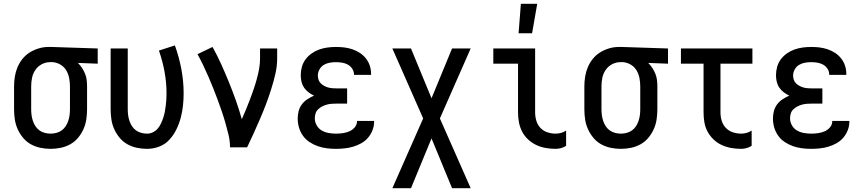

<svg xmlns="http://www.w3.org/2000/svg" viewBox="-20 -775 4540 1010"><path d="M246 8Q219 8 192.5 2.5Q166 -3 142.5 -16Q119 -29 101.5 -50Q84 -71 73 -95.5Q62 -120 58 -146.5Q54 -173 54 -200V-320Q54 -346 58 -371.5Q62 -397 72 -421Q82 -445 98.5 -465.5Q115 -486 137 -499.5Q159 -513 184 -520.5Q209 -528 235 -528H250L494 -520V-440L390 -444Q402 -432 411.5 -417.5Q421 -403 427.5 -387Q434 -371 436 -354Q438 -337 438 -320V-200Q438 -173 434 -146.5Q430 -120 419 -95.5Q408 -71 390.5 -50Q373 -29 349.5 -16Q326 -3 299.5 2.5Q273 8 246 8ZM246 -72Q261 -72 276.5 -76Q292 -80 304.5 -89Q317 -98 325.5 -111Q334 -124 339 -139Q344 -154 346 -169.5Q348 -185 348 -200V-320Q348 -342 344 -363.5Q340 -385 329 -404Q318 -423 299 -434.5Q280 -446 258 -448H243Q220 -448 199.5 -437Q179 -426 166 -407Q153 -388 148.5 -365.5Q144 -343 144 -320V-200Q144 -185 146 -169.5Q148 -154 153 -139Q158 -124 166.5 -111Q175 -98 187.5 -89Q200 -80 215.5 -76Q231 -72 246 -72Z M754 8Q727 8 700.5 2.5Q674 -3 650.5 -16Q627 -29 609.5 -50Q592 -71 581 -95.5Q570 -120 566 -146.5Q562 -173 562 -200V-520H652V-200Q652 -185 654 -169.5Q656 -154 661 -139Q666 -124 674.5 -111Q683 -98 695.5 -89Q708 -80 723.5 -76Q739 -72 754 -72Q770 -72 785 -79.5Q800 -87 810 -99Q820 -111 827 -126Q834 -141 839 -156Q844 -171 847 -187Q850 -203 852 -219Q854 -235 855 -251Q856 -267 856 -283Q856 -341 845.5 -398Q835 -455 816 -509L900 -536Q922 -475 934 -411.5Q946 -348 946 -284Q946 -251 942.5 -218.5Q939 -186 930.5 -154.5Q922 -123 907.5 -93.5Q893 -64 871 -40Q849 -16 818 -4Q787 8 754 8Z M1190 0Q1190 -33 1182.5 -64.5Q1175 -96 1166 -127.5Q1157 -159 1146.5 -190Q1136 -221 1124.5 -251.5Q1113 -282 1101 -312.5Q1089 -343 1076 -372.5Q1063 -402 1049 -431.5Q1035 -461 1019 -490L1098 -528Q1123 -483 1144 -436.5Q1165 -390 1184.5 -342Q1204 -294 1221 -246Q1238 -198 1252 -148Q1264 -174 1274.5 -200Q1285 -226 1295 -252Q1305 -278 1314 -304.5Q1323 -331 1330.5 -358Q1338 -385 1343 -412.5Q1348 -440 1348 -468V-520H1438V-468Q1438 -427 1428.5 -386Q1419 -345 1406.5 -305.5Q1394 -266 1379.5 -227.5Q1365 -189 1348.5 -151Q1332 -113 1315 -75Q1298 -37 1280 0Z M1747 8Q1723 8 1699 5Q1675 2 1652 -6Q1629 -14 1608.5 -27.5Q1588 -41 1574 -60.5Q1560 -80 1553 -103.5Q1546 -127 1546 -151Q1546 -171 1551 -190.5Q1556 -210 1568 -226Q1580 -242 1597 -253Q1614 -264 1632 -272Q1617 -279 1603 -289.5Q1589 -300 1579.5 -314Q1570 -328 1566 -345Q1562 -362 1562 -379Q1562 -401 1568 -423Q1574 -445 1587.5 -463Q1601 -481 1619.5 -494Q1638 -507 1659 -514.5Q1680 -522 1702.5 -525Q1725 -528 1747 -528Q1769 -528 1790.5 -525.5Q1812 -523 1833 -516Q1854 -509 1872.5 -497Q1891 -485 1904.5 -468Q1918 -451 1925 -430Q1932 -409 1932 -387V-381H1842V-384Q1842 -400 1832.5 -414Q1823 -428 1809 -435.5Q1795 -443 1779 -445.5Q1763 -448 1747 -448Q1730 -448 1713.5 -445Q1697 -442 1683 -433.5Q1669 -425 1660.5 -409.5Q1652 -394 1652 -378Q1652 -367 1655.5 -356Q1659 -345 1667 -337Q1675 -329 1685 -323.5Q1695 -318 1705.5 -315Q1716 -312 1727.5 -311Q1739 -310 1750 -310H1806V-230H1750Q1737 -230 1724 -229Q1711 -228 1698.5 -224.5Q1686 -221 1674.5 -215Q1663 -209 1653.5 -200Q1644 -191 1640 -178.5Q1636 -166 1636 -153Q1636 -133 1646 -115.5Q1656 -98 1672.5 -88.5Q1689 -79 1708.5 -75.5Q1728 -72 1747 -72Q1765 -72 1783 -74.5Q1801 -77 1817.5 -84Q1834 -91 1846 -105Q1858 -119 1858 -137V-139H1948V-135Q1948 -112 1939.5 -90Q1931 -68 1916 -50.5Q1901 -33 1880.5 -21.5Q1860 -10 1838 -3.5Q1816 3 1793 5.5Q1770 8 1747 8Z M2142 215H2044L2206 -152L2044 -520H2142L2250 -258L2358 -520H2456L2294 -152L2456 215H2358L2250 -47Z M2903 8Q2877 8 2851 3.5Q2825 -1 2801.5 -12Q2778 -23 2758.5 -41Q2739 -59 2727 -82Q2715 -105 2710 -131Q2705 -157 2705 -184V-440H2575V-520H2795V-184Q2795 -161 2801.5 -139.5Q2808 -118 2823 -102Q2838 -86 2859.5 -79Q2881 -72 2903 -72Q2918 -72 2932 -76Q2946 -80 2958 -88V-8Q2946 0 2932 4Q2918 8 2903 8ZM2708 -600 2720 -755H2806L2779 -600Z M3246 8Q3219 8 3192.5 2.5Q3166 -3 3142.5 -16Q3119 -29 3101.5 -50Q3084 -71 3073 -95.5Q3062 -120 3058 -146.5Q3054 -173 3054 -200V-320Q3054 -346 3058 -371.5Q3062 -397 3072 -421Q3082 -445 3098.5 -465.5Q3115 -486 3137 -499.5Q3159 -513 3184 -520.5Q3209 -528 3235 -528H3250L3494 -520V-440L3390 -444Q3402 -432 3411.5 -417.5Q3421 -403 3427.5 -387Q3434 -371 3436 -354Q3438 -337 3438 -320V-200Q3438 -173 3434 -146.5Q3430 -120 3419 -95.5Q3408 -71 3390.5 -50Q3373 -29 3349.5 -16Q3326 -3 3299.5 2.5Q3273 8 3246 8ZM3246 -72Q3261 -72 3276.5 -76Q3292 -80 3304.5 -89Q3317 -98 3325.5 -111Q3334 -124 3339 -139Q3344 -154 3346 -169.5Q3348 -185 3348 -200V-320Q3348 -342 3344 -363.5Q3340 -385 3329 -404Q3318 -423 3299 -434.5Q3280 -446 3258 -448H3243Q3220 -448 3199.5 -437Q3179 -426 3166 -407Q3153 -388 3148.5 -365.5Q3144 -343 3144 -320V-200Q3144 -185 3146 -169.5Q3148 -154 3153 -139Q3158 -124 3166.5 -111Q3175 -98 3187.5 -89Q3200 -80 3215.5 -76Q3231 -72 3246 -72Z M3879 8Q3853 8 3827 3.5Q3801 -1 3777 -12Q3753 -23 3734 -41Q3715 -59 3702.5 -82Q3690 -105 3685.5 -131Q3681 -157 3681 -184V-440H3562V-520H3938V-440H3770V-184Q3770 -161 3776.5 -139.5Q3783 -118 3798.5 -102Q3814 -86 3835.5 -79Q3857 -72 3879 -72Q3893 -72 3907.5 -76Q3922 -80 3934 -88V-8Q3922 0 3907.5 4Q3893 8 3879 8Z M4247 8Q4223 8 4199 5Q4175 2 4152 -6Q4129 -14 4108.5 -27.5Q4088 -41 4074 -60.5Q4060 -80 4053 -103.5Q4046 -127 4046 -151Q4046 -171 4051 -190.5Q4056 -210 4068 -226Q4080 -242 4097 -253Q4114 -264 4132 -272Q4117 -279 4103 -289.5Q4089 -300 4079.5 -314Q4070 -328 4066 -345Q4062 -362 4062 -379Q4062 -401 4068 -423Q4074 -445 4087.5 -463Q4101 -481 4119.5 -494Q4138 -507 4159 -514.5Q4180 -522 4202.5 -525Q4225 -528 4247 -528Q4269 -528 4290.5 -525.5Q4312 -523 4333 -516Q4354 -509 4372.5 -497Q4391 -485 4404.5 -468Q4418 -451 4425 -430Q4432 -409 4432 -387V-381H4342V-384Q4342 -400 4332.5 -414Q4323 -428 4309 -435.5Q4295 -443 4279 -445.5Q4263 -448 4247 -448Q4230 -448 4213.5 -445Q4197 -442 4183 -433.5Q4169 -425 4160.5 -409.5Q4152 -394 4152 -378Q4152 -367 4155.5 -356Q4159 -345 4167 -337Q4175 -329 4185 -323.5Q4195 -318 4205.5 -315Q4216 -312 4227.5 -311Q4239 -310 4250 -310H4306V-230H4250Q4237 -230 4224 -229Q4211 -228 4198.5 -224.5Q4186 -221 4174.5 -215Q4163 -209 4153.5 -200Q4144 -191 4140 -178.5Q4136 -166 4136 -153Q4136 -133 4146 -115.5Q4156 -98 4172.5 -88.5Q4189 -79 4208.5 -75.5Q4228 -72 4247 -72Q4265 -72 4283 -74.5Q4301 -77 4317.5 -84Q4334 -91 4346 -105Q4358 -119 4358 -137V-139H4448V-135Q4448 -112 4439.5 -90Q4431 -68 4416 -50.5Q4401 -33 4380.5 -21.5Q4360 -10 4338 -3.5Q4316 3 4293 5.5Q4270 8 4247 8Z"/></svg>

Font: Iosevka Fixed Medium
Style: Regular
Weight: 500
Monospace: yes
Designer: Belleve Invis
Foundry: Belleve Invis
Version: Version 32.3.0